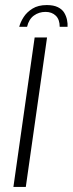

<svg xmlns="http://www.w3.org/2000/svg" viewBox="-20 -739 287 759"><path d="M165 -719Q192 -719 209 -710.5Q226 -702 234 -688.5Q242 -675 245 -660Q248 -645 247 -633H216Q216 -662 200.5 -677Q185 -692 160 -692Q134 -692 114 -677.5Q94 -663 87 -633H56Q61 -652 73.5 -671.5Q86 -691 108.5 -705Q131 -719 165 -719ZM33 0 117 -591H166L82 0Z"/></svg>

Font: Alumni Sans Thin Light
Style: Italic
Weight: 300
Italic angle: -8°
Version: Version 1.016